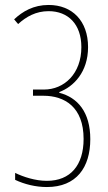

<svg xmlns="http://www.w3.org/2000/svg" viewBox="-20 -744 434 774"><path d="M335 -554C335 -660 271 -724 176 -724C115 -724 71 -698 37 -666L53 -647C86 -677 125 -699 176 -699C255 -699 308 -646 308 -554C308 -447 239 -383 157 -383H113V-358H155C240 -358 317 -313 317 -184C317 -78 264 -15 169 -15C122 -15 74 -31 41 -47V-19C79 -1 124 10 169 10C288 10 344 -69 344 -183C344 -292 293 -351 219 -370V-373C276 -394 335 -453 335 -554Z"/></svg>

Font: Noto Sans Khmer UI ExtraCondensed Thin
Style: Regular
Weight: 100
Width: 2
Designer: Danh Hong and the Monotype Design Team
Foundry: Monotype Imaging Inc.
Version: Version 2.002